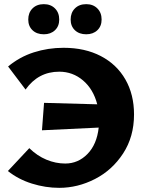

<svg xmlns="http://www.w3.org/2000/svg" viewBox="-20 -896 712 924"><path d="M625 -345Q625 -238 572.5 -157.5Q520 -77 437 -34.5Q354 8 265 8Q199 8 133.5 -12.5Q68 -33 18 -73L121 -183Q159 -146 203.5 -127.5Q248 -109 294 -109Q356 -109 401 -155Q446 -201 455 -282L182 -269L192 -401L448 -394Q429 -467 379.5 -509Q330 -551 265 -551Q164 -551 103 -465L19 -576Q74 -622 142.5 -644Q211 -666 286 -666Q389 -666 465.5 -626Q542 -586 583.5 -513.5Q625 -441 625 -345ZM116 -802Q116 -835 136.5 -855.5Q157 -876 191 -876Q224 -876 244.5 -855.5Q265 -835 265 -802Q265 -770 244.5 -750.5Q224 -731 191 -731Q157 -731 136.5 -750.5Q116 -770 116 -802ZM320 -802Q320 -835 340.5 -855.5Q361 -876 395 -876Q428 -876 448.5 -855.5Q469 -835 469 -802Q469 -770 448.5 -750.5Q428 -731 395 -731Q361 -731 340.5 -750.5Q320 -770 320 -802Z"/></svg>

Font: Ysabeau Ultrabold
Style: Regular
Weight: 800
Designer: Christian Thalmann (Catharsis Fonts)
Version: Version 0.003